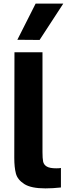

<svg xmlns="http://www.w3.org/2000/svg" viewBox="-20 -1039 391 1062"><path d="M59 -166 60 -750H215V-198Q215 -163 218.5 -145.5Q222 -128 238.5 -118Q255 -108 291 -108Q310 -108 317 -110V-2Q272 3 231 3Q152 3 114.5 -21Q77 -45 68 -79Q59 -113 59 -166ZM76 -819 177 -1019H330L199 -818Z"/></svg>

Font: Be Vietnam ExtraBold
Style: Regular
Weight: 800
Designer: Gabriel Lam
Foundry: TypeRant
Version: Version 4.000